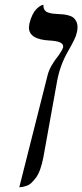

<svg xmlns="http://www.w3.org/2000/svg" viewBox="-20 -574 342 797"><path d="M60.1 203.1 178.2 -264.2Q187.5 -299.8 224.1 -345.2Q237.3 -363.8 242.2 -377.9V-381.8Q242.2 -402.8 186 -405.8Q100.1 -410.2 100.1 -460Q100.1 -464.4 102.1 -476.1Q106.9 -496.6 114.7 -512.2Q122.6 -527.8 130.1 -535.4Q137.7 -543 144.5 -547.6Q151.4 -552.2 155.8 -553.2L160.2 -554.2V-551.8Q160.2 -540 165.3 -532.5Q170.4 -524.9 180.7 -521.7Q190.9 -518.6 197.8 -517.6Q204.6 -516.6 215.8 -516.1Q231.9 -515.1 241.5 -514.4Q251 -513.7 263.9 -510.3Q276.9 -506.8 283.9 -501.5Q291 -496.1 296.4 -485.6Q301.8 -475.1 301.8 -460.9Q301.8 -448.2 297.9 -435.1Q294.9 -417.5 262.2 -360.8Q228.5 -302.2 216.8 -235.8L160.2 78.1Q154.8 106.9 146.7 129.2Q138.7 151.4 128.7 164.3Q118.7 177.2 109.9 185.5Q101.1 193.8 90.3 197.3Q79.6 200.7 75 201.7Q70.3 202.6 64 203.1Z"/></svg>

Font: Common Serif SemiBold
Style: Italic
Weight: 600
Italic angle: -12°
Designer: Philipp H. Poll, Khaled Hosny
Foundry: Stefan Peev, Context Ltd.
Version: Version 1.026